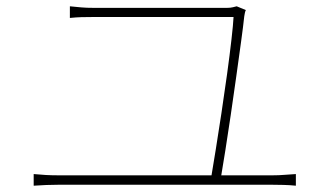

<svg xmlns="http://www.w3.org/2000/svg" viewBox="-20 -668 1040 610"><path d="M87 -115Q107 -113 126 -112Q145 -111 164 -111H652Q657 -140 665.5 -193Q674 -246 683.5 -308.5Q693 -371 701.5 -433Q710 -495 715.5 -543.5Q721 -592 722 -614Q693 -614 642.5 -614Q592 -614 533.5 -614Q475 -614 420.5 -614Q366 -614 327.5 -614Q289 -614 280 -614Q255 -614 238.5 -613.5Q222 -613 202 -611V-648Q222 -646 238.5 -644.5Q255 -643 279 -643Q287 -643 315 -643Q343 -643 384 -643Q425 -643 471.5 -643Q518 -643 563 -643Q608 -643 644.5 -643Q681 -643 701 -643Q712 -643 720 -645Q728 -647 732 -648L761 -636Q759 -632 758 -627Q757 -622 756 -616Q753 -587 746 -536Q739 -485 730.5 -424Q722 -363 713 -302Q704 -241 696 -190.5Q688 -140 683 -111H847Q866 -111 883.5 -112.5Q901 -114 920 -115V-78Q901 -80 880.5 -80.5Q860 -81 847 -81H164Q129 -81 87 -78Z"/></svg>

Font: Source Han Sans SC ExtraLight
Style: Regular
Weight: 250
Designer: Ryoko NISHIZUKA 西塚涼子 (kana, bopomofo & ideographs); Paul D. Hunt (Latin, Greek & Cyrillic); Sandoll Communications 산돌커뮤니
Foundry: Adobe
Version: Version 2.004;hotconv 1.0.118;makeotfexe 2.5.65603